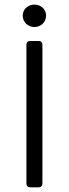

<svg xmlns="http://www.w3.org/2000/svg" viewBox="-20 -800 294 820"><path d="M77.1 -733.4C77.1 -705.1 99.6 -684.6 127 -684.6C154.3 -684.6 176.8 -705.1 176.8 -733.4C176.8 -760.7 154.3 -780.3 127 -780.3C99.6 -780.3 77.1 -760.7 77.1 -733.4ZM92.8 -609.4V-15.6C92.8 -5.9 98.6 0 108.4 0H145.5C155.3 0 161.1 -5.9 161.1 -15.6V-609.4C161.1 -619.1 155.3 -625 145.5 -625H108.4C98.6 -625 92.8 -619.1 92.8 -609.4Z"/></svg>

Font: Ed Sans Neue Light
Style: Regular
Weight: 300
Designer: Stephen Hutchings
Version: Version 1.004;PS 001.004;hotconv 1.0.88;makeotf.lib2.5.64775